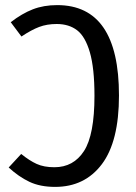

<svg xmlns="http://www.w3.org/2000/svg" viewBox="-20 -720 531 752"><path d="M446 -346Q446 -166 379 -77Q312 12 196 12Q137 12 95 -8Q53 -28 14 -64L63 -117Q95 -91 123.5 -78Q152 -65 193 -65Q268 -65 309 -128.5Q350 -192 350 -345Q350 -453 332 -515Q314 -577 282 -601.5Q250 -626 202 -626Q164 -626 133.5 -614.5Q103 -603 64 -577L22 -633Q66 -667 108.5 -683.5Q151 -700 204 -700Q446 -700 446 -346Z"/></svg>

Font: Fira Sans Extra Condensed
Style: Regular
Weight: 400
Width: 1
Designer: Carrois Corporate & Edenspiekermann AG
Foundry: Carrois Corporate GbR & Edenspiekermann AG
Version: Version 4.203